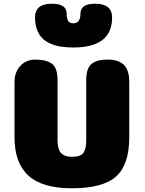

<svg xmlns="http://www.w3.org/2000/svg" viewBox="-20 -1005 777 1031"><path d="M674 -565V-267Q674 -121 603.5 -57.5Q533 6 366 6Q207 6 132.5 -62Q58 -130 58 -267V-565Q58 -618 89.5 -651.5Q121 -685 169 -685Q228 -685 258.5 -663Q289 -641 289 -574V-248Q290 -201 309 -182Q328 -163 366 -163Q413 -163 428 -184.5Q443 -206 443 -248V-575Q443 -609 451.5 -632Q460 -655 477.5 -666Q495 -677 513.5 -681Q532 -685 558 -685Q616 -685 645 -657Q674 -629 674 -565ZM374 -880Q412 -880 412 -932Q412 -985 491 -985Q582 -985 582 -911Q582 -750 374 -750Q338 -750 308 -754.5Q278 -759 251.5 -770.5Q225 -782 207 -800Q189 -818 178.5 -846.5Q168 -875 168 -911Q168 -985 258 -985Q338 -985 338 -932Q338 -905 346 -892.5Q354 -880 374 -880Z"/></svg>

Font: Coiny
Style: Regular
Weight: 400
Version: Version 001.001